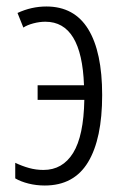

<svg xmlns="http://www.w3.org/2000/svg" viewBox="-20 -562 380 592"><path d="M118 10Q92 10 68 4Q44 -2 27 -12V-60Q48 -50 69.5 -44Q91 -38 114 -38Q173 -38 205.5 -90.5Q238 -143 240 -254H96V-299H239Q232 -495 120 -495Q102 -495 83 -490Q64 -485 52 -477L34 -522Q77 -542 123 -542Q209 -542 252 -472Q295 -402 295 -269Q295 -134 251.5 -62Q208 10 118 10Z"/></svg>

Font: Noto Sans ExtraCondensed Light
Style: Regular
Weight: 300
Width: 2
Designer: Monotype Design Team
Foundry: Monotype Imaging Inc.
Version: Version 2.013; ttfautohint (v1.8.4.7-5d5b)